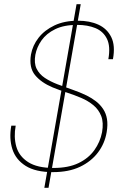

<svg xmlns="http://www.w3.org/2000/svg" viewBox="-20 -811 583 918"><path d="M192 87 346 -791H366L212 87ZM233 12Q150 12 102.5 -18Q55 -48 39 -98.5Q23 -149 34 -210H55Q45 -156 58 -110Q71 -64 114.5 -36Q158 -8 236 -8Q307 -8 355 -31Q403 -54 431 -93Q459 -132 468 -179Q476 -225 464 -256Q452 -287 426.5 -308Q401 -329 368 -343Q335 -357 299.5 -368.5Q264 -380 232 -393Q177 -416 147.5 -452Q118 -488 128 -550Q136 -594 164.5 -630.5Q193 -667 240.5 -689.5Q288 -712 353 -712Q409 -712 450.5 -693Q492 -674 512 -633.5Q532 -593 520 -528H498Q509 -589 491.5 -625Q474 -661 436.5 -676.5Q399 -692 349 -692Q286 -692 244 -671.5Q202 -651 179 -618.5Q156 -586 149 -549Q142 -509 155 -482.5Q168 -456 194.5 -438.5Q221 -421 255 -408Q289 -395 325.5 -382.5Q362 -370 395 -354Q419 -342 439 -326.5Q459 -311 473 -290Q487 -269 491.5 -242Q496 -215 490 -179Q481 -125 448.5 -82Q416 -39 362.5 -13.5Q309 12 233 12Z"/></svg>

Font: DM Sans Thin
Style: Italic
Weight: 250
Italic angle: -10°
Designer: Colophon Foundry, Jonny Pinhorn
Foundry: Colophon Foundry
Version: Version 4.004;gftools[0.9.30]